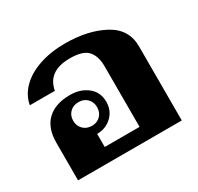

<svg xmlns="http://www.w3.org/2000/svg" viewBox="-125 -713 893 864"><g transform="rotate(-30 321.5 -281.5)"><path d="M49 -195Q49 -272 91 -311.5Q133 -351 209 -351Q263 -351 299.5 -322Q336 -293 336 -243Q336 -197 304.5 -167.5Q273 -138 228 -138V-70H409V-386Q409 -437 384 -465.5Q359 -494 291 -494Q177 -494 160 -401H30Q38 -448 74.5 -485Q111 -522 171 -542.5Q231 -563 305 -563Q424 -563 506 -519Q588 -475 588 -385V0H49ZM288 -243Q288 -269 271 -286.5Q254 -304 227 -304Q198 -304 181 -286.5Q164 -269 164 -243Q164 -216 181.5 -198.5Q199 -181 227 -181Q254 -181 271 -198.5Q288 -216 288 -243Z"/></g></svg>

Font: Taviraj
Style: Bold
Weight: 700
Designer: Katatrad Team
Foundry: CadsonDemak
Version: Version 1.001